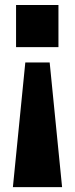

<svg xmlns="http://www.w3.org/2000/svg" viewBox="-20 -567 301 770"><path d="M229 183.6 179.2 -316.4H81.5L31.7 183.6ZM214.4 -377.9V-546.9H44.4V-377.9Z"/></svg>

Font: Winston ExtraBold
Style: Regular
Weight: 800
Designer: Vernon Adams, Kim Jin-seong, David Berlow, Cristiano Sobral
Foundry: The Winston Project Authors
Version: Version 3.004